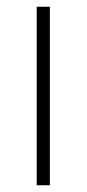

<svg xmlns="http://www.w3.org/2000/svg" viewBox="-20 -550 257 570"><path d="M128 0V-530H89V0Z"/></svg>

Font: Noto Sans Myanmar ExtraLight
Style: Regular
Weight: 200
Designer: Monotype Design Team
Foundry: Monotype Imaging Inc.
Version: Version 2.107